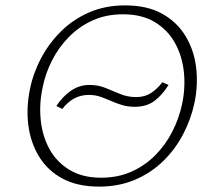

<svg xmlns="http://www.w3.org/2000/svg" viewBox="-20 -685 779 712"><path d="M211 -281 189 -292Q212 -327 243 -348.5Q274 -370 312 -370Q344 -370 371 -359Q398 -348 425.5 -336.5Q453 -325 485 -325Q517 -325 540 -340Q563 -355 582 -380L605 -370Q582 -333 553 -311Q524 -289 480 -289Q454 -289 432.5 -295.5Q411 -302 392 -310.5Q373 -319 353 -326Q333 -333 309 -333Q280 -333 255.5 -320Q231 -307 211 -281ZM347 7Q267 7 211.5 -23Q156 -53 124.5 -105Q93 -157 85 -221.5Q77 -286 91 -354Q103 -414 132.5 -469.5Q162 -525 206.5 -569Q251 -613 310.5 -639Q370 -665 444 -665Q526 -665 581.5 -634Q637 -603 668.5 -550.5Q700 -498 707.5 -433.5Q715 -369 701 -303Q688 -242 658.5 -186Q629 -130 584 -86.5Q539 -43 479.5 -18Q420 7 347 7ZM355 -26Q417 -26 467.5 -48.5Q518 -71 556 -109.5Q594 -148 619 -197Q644 -246 655 -298Q668 -358 662 -417Q656 -476 629.5 -524.5Q603 -573 555 -602.5Q507 -632 436 -632Q374 -632 324 -609.5Q274 -587 236 -548.5Q198 -510 173 -461Q148 -412 138 -360Q125 -300 131 -240.5Q137 -181 163 -133Q189 -85 237 -55.5Q285 -26 355 -26Z"/></svg>

Font: Ysabeau ExtraLight
Style: Italic
Weight: 250
Italic angle: -12°
Version: Version 2.000;gftools[0.9.27.dev2+g8671c4b]